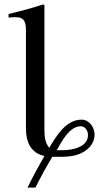

<svg xmlns="http://www.w3.org/2000/svg" viewBox="-20 -703 469 873"><path d="M182 -679 177 -683C125 -666 72 -652 19 -639V-623C29 -624 40 -625 50 -625C94 -625 98 -599 98 -561V-117C98 -59 120 -6 182 6C155 53 129 101 105 150H141C165 102 190 56 218 10H252C297 10 343 6 379 -26C398 -43 410 -65 410 -91C410 -124 386 -159 351 -159C280 -159 236 -85 204 -31C185 -53 182 -83 182 -111ZM238 -20C260 -59 296 -129 347 -129C368 -129 380 -108 380 -89C380 -33 307 -20 264 -20Z"/></svg>

Font: STIX Math
Style: Regular
Weight: 400
Designer: MicroPress Inc., with final additions and corrections provided by Coen Hoffman, Elsevier (retired)
Version: Version 1.1.0